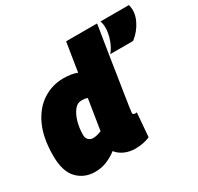

<svg xmlns="http://www.w3.org/2000/svg" viewBox="-158 -929 1164 1128"><g transform="rotate(-30 424.0 -365.0)"><path d="M456 10Q417 10 384 -4.5Q351 -19 331 -45Q302 -22 264.5 -6Q227 10 183 10Q110 10 62.5 -39.5Q15 -89 15 -195Q15 -317 53 -398Q91 -479 154.5 -519.5Q218 -560 293 -560Q349 -560 386 -545L417 -740H627Q627 -740 622.5 -710.5Q618 -681 610 -633Q602 -585 593 -526.5Q584 -468 575 -409.5Q566 -351 558 -301Q550 -251 545.5 -219Q541 -187 541 -183Q541 -170 555 -170Q557 -170 561 -170Q565 -170 568 -171L555 -10Q538 -1 510 4.5Q482 10 456 10ZM271 -168Q285 -168 300 -172Q315 -176 328 -181L361 -388Q351 -392 340.5 -393Q330 -394 319 -394Q292 -394 271.5 -367.5Q251 -341 239.5 -300Q228 -259 228 -214Q228 -192 240.5 -180Q253 -168 271 -168ZM604 -545Q626 -571 640 -607.5Q654 -644 657 -679.5Q660 -715 650 -740H843Q857 -688 831.5 -634.5Q806 -581 759 -545Z"/></g></svg>

Font: Georama Black
Style: Italic
Weight: 900
Italic angle: -9°
Designer: Jean-Baptiste Levee
Foundry: Production Type
Version: Version 1.000